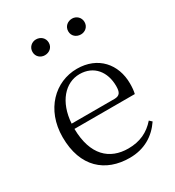

<svg xmlns="http://www.w3.org/2000/svg" viewBox="-186 -875 913 1000"><g transform="rotate(-30 270.5 -375.5)"><path d="M184 -670C211 -670 234 -688 234 -717C234 -746 211 -765 184 -765C159 -765 136 -746 136 -717C136 -688 159 -670 184 -670ZM401 -670C426 -670 449 -688 449 -717C449 -746 426 -765 401 -765C374 -765 351 -746 351 -717C351 -688 374 -670 401 -670ZM300 14C388 14 453 -26 497 -91L482 -105C440 -57 388 -32 318 -32C206 -32 127 -102 125 -261H488C492 -277 494 -297 494 -321C494 -438 418 -526 292 -526C161 -526 50 -420 50 -254C50 -74 155 14 300 14ZM126 -292C134 -418 204 -495 290 -495C376 -495 425 -431 425 -346C425 -309 416 -292 383 -292Z"/></g></svg>

Font: Source Han Serif CN Light
Style: Regular
Weight: 300
Designer: Ryoko NISHIZUKA 西塚涼子 (kana & ideographs); Frank Grießhammer (Latin, Greek & Cyrillic); Wenlong ZHANG 张文龙 (bopomofo); San
Foundry: Adobe
Version: Version 2.003;hotconv 1.1.1;makeotfexe 2.6.0